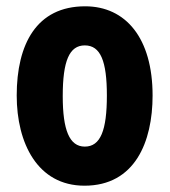

<svg xmlns="http://www.w3.org/2000/svg" viewBox="-20 -579 538 609"><path d="M464 -276C464 -458 379 -559 250 -559C96 -559 33 -439 33 -276C33 -125 99 10 248 10C408 10 464 -129 464 -276ZM179 -274C179 -386 200 -435 249 -435C299 -435 319 -385 319 -276C319 -166 299 -114 249 -114C200 -114 179 -167 179 -274Z"/></svg>

Font: Noto Sans Kannada ExtraCondensed ExtraBold
Style: Regular
Weight: 800
Width: 2
Designer: Jelle Bosma - Monotype Design Team
Foundry: Monotype Imaging Inc.
Version: Version 2.005